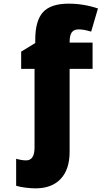

<svg xmlns="http://www.w3.org/2000/svg" viewBox="-20 -785 595 1045"><path d="M483.9 -410.2H358.9V41Q358.9 137.2 310.3 188.7Q261.7 240.2 172.9 240.2Q152.3 240.2 120.8 236.6Q89.4 232.9 67.9 226.1V79.1Q98.1 87.9 122.1 87.9Q168 87.9 168 18.1V-410.2H95.2V-503.9L171.9 -550.8V-568.8Q171.9 -672.9 214.4 -719Q256.8 -765.1 354 -765.1Q435.1 -765.1 513.2 -738.8L476.1 -612.8Q437 -625 408.2 -625Q382.3 -625 370.6 -608.9Q358.9 -592.8 358.9 -555.2V-553.2H483.9Z"/></svg>

Font: OpenSansExtrabold
Style: Regular
Weight: 800
Foundry: Ascender Corporation
Version: Version 1.10